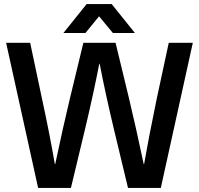

<svg xmlns="http://www.w3.org/2000/svg" viewBox="-20 -922 976 942"><path d="M608 0 537 -296Q497 -464 469 -609H467Q439 -464 399 -296L328 0H167L10 -712H128L186 -438Q225 -258 249 -117H251Q288 -293 323 -439L389 -712H547L613 -439Q648 -293 685 -117H687Q708 -239 749 -438L808 -712H926L769 0ZM528 -902 642 -760H534L466 -842L399 -760H291L405 -902Z"/></svg>

Font: CST
Style: Medium
Weight: 500
Version: Version 1.00